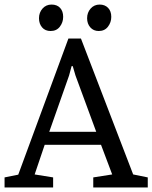

<svg xmlns="http://www.w3.org/2000/svg" viewBox="-31 -822 668 842"><path d="M-11 0V-44L49 -56L269 -653H324L553 -57L617 -44V0H378V-44L461 -57L412 -187H165L121 -57L202 -44V0ZM185 -244H391L300 -491L288 -532H283L272 -491ZM402 -686Q379 -686 365 -702Q351 -718 351 -742Q351 -767 366.5 -784.5Q382 -802 406 -802Q429 -802 443 -787.5Q457 -773 457 -748Q457 -724 442.5 -705Q428 -686 402 -686ZM191 -686Q167 -686 153.5 -702Q140 -718 140 -742Q140 -767 155.5 -784.5Q171 -802 195 -802Q219 -802 232.5 -787.5Q246 -773 246 -748Q246 -724 231.5 -705Q217 -686 191 -686Z"/></svg>

Font: Faustina Light
Style: Regular
Weight: 400
Version: Version 1.200